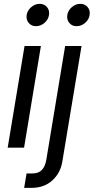

<svg xmlns="http://www.w3.org/2000/svg" viewBox="-20 -749 475 974"><path d="M19 0 104.5 -515.6H187.5L102.1 0ZM162.6 -616.2Q139.2 -616.2 125.5 -632.8Q111.8 -649.4 115.2 -672.9Q119.1 -696.3 138.4 -712.9Q157.7 -729.5 181.2 -729.5Q204.6 -729.5 218.5 -712.9Q232.4 -696.3 228.5 -672.9Q225.1 -649.4 205.6 -632.8Q186 -616.2 162.6 -616.2ZM310.5 -515.6H393.6L295.9 72.3Q286.6 128.4 245.4 166.3Q204.1 204.1 138.7 204.1H102.5L114.7 130.9H143.1Q174.8 130.9 191.9 113.8Q209 96.7 215.3 59.6ZM368.7 -616.2Q345.2 -616.2 331.5 -632.8Q317.9 -649.4 321.3 -672.9Q325.2 -696.3 344.5 -712.9Q363.8 -729.5 387.2 -729.5Q410.6 -729.5 424.6 -712.9Q438.5 -696.3 434.6 -672.9Q431.2 -649.4 411.6 -632.8Q392.1 -616.2 368.7 -616.2Z"/></svg>

Font: Inter Display
Style: Italic
Weight: 400
Italic angle: -9.39999°
Designer: Rasmus Andersson
Foundry: rsms
Version: Version 4.000;git-a52131595